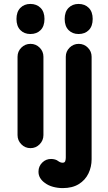

<svg xmlns="http://www.w3.org/2000/svg" viewBox="-20 -750 555 985"><path d="M136.5 10Q108.8 10 89.4 -9.8Q70 -29.5 70 -57V-458.8Q70 -486.2 89.4 -505.6Q108.8 -525 136.5 -525Q164 -525 183.4 -505.6Q202.8 -486.2 202.8 -458.8V-57Q202.8 -29.5 183.4 -9.8Q164 10 136.5 10ZM135.8 -575.5Q104.5 -575.5 84.5 -595.6Q64.5 -615.8 64.5 -652.8Q64.5 -689.2 84.4 -709.5Q104.3 -729.8 135.6 -729.8Q168.2 -729.8 188.2 -709.5Q208.2 -689.2 208.2 -652.8Q208.2 -615.8 188.4 -595.6Q168.5 -575.5 135.8 -575.5ZM301.8 215Q277 215 252.5 208.5Q228 202 210 188.2Q195 177.8 186 162.9Q177 148 177.5 129.2Q177.8 102.8 196.9 83.9Q216 65 243.2 65.5Q265 66.2 277.2 75.5Q289.5 84.8 301.2 84.8Q312 84.8 314.8 76.4Q317.5 68 317.5 58.2V-458.8Q317.5 -486.2 337 -505.6Q356.5 -525 383.8 -525Q411.2 -525 430.6 -505.6Q450 -486.2 450 -458.8V67Q450 106.2 433.6 140.2Q417.2 174.2 384.1 194.6Q351 215 301.8 215ZM383 -575.5Q351.8 -575.5 331.8 -595.6Q311.8 -615.8 311.8 -652.8Q311.8 -689.2 331.6 -709.5Q351.5 -729.8 382.8 -729.8Q415.5 -729.8 435.5 -709.5Q455.5 -689.2 455.5 -652.8Q455.5 -615.8 435.6 -595.6Q415.7 -575.5 383 -575.5Z"/></svg>

Font: National Park
Style: Regular
Weight: 400
Designer: Andrea Herstowski, Ben Hoepner
Version: Version 1.009